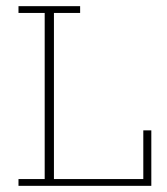

<svg xmlns="http://www.w3.org/2000/svg" viewBox="-20 -603 541 623"><path d="M40 0V-22H125V-561H40V-583H240V-561H155V-22H445V-180H471V0Z"/></svg>

Font: Rokkitt Thin
Style: Regular
Weight: 250
Version: Version 3.103